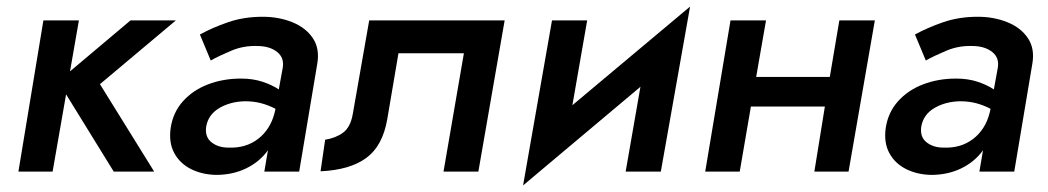

<svg xmlns="http://www.w3.org/2000/svg" viewBox="-20 -522 3187 584"><path d="M112 -460H220L193 -305L377 -460H515L284 -266L449 0H326L181 -235L140 0H36Z M621 -338 588 -417Q626 -438 674 -454.5Q722 -471 779 -471Q828 -471 869 -454.5Q910 -438 931.5 -406Q953 -374 945 -328L890 0H784L795 -65Q770 -30 729 -10Q688 10 637 10Q594 9 560.5 -8Q527 -25 510 -56.5Q493 -88 499 -132Q506 -180 536.5 -214Q567 -248 613 -265.5Q659 -283 713 -283Q749 -283 778 -273.5Q807 -264 828 -250L840 -316Q845 -346 823.5 -363.5Q802 -381 766 -382Q722 -384 684 -368Q646 -352 621 -338ZM607 -136Q603 -105 623.5 -89Q644 -73 675 -73Q728 -71 765 -99.5Q802 -128 815 -178L818 -191Q797 -202 774.5 -208Q752 -214 725 -214Q680 -213 646.5 -193Q613 -173 607 -136Z M1515 -460 1435 0H1329L1391 -360H1192L1158 -160Q1144 -78 1094 -41.5Q1044 -5 955 -1L969 -97Q1001 -102 1023.5 -118.5Q1046 -135 1053 -175L1103 -460Z M1766 -460 1721 -202 2079 -502 1990 0H1883L1928 -258L1571 42L1659 -460Z M2202 -460H2310L2280 -288H2504L2533 -460H2641L2561 0H2457L2489 -198H2264L2230 0H2125Z M2796 -338 2763 -417Q2801 -438 2849 -454.5Q2897 -471 2954 -471Q3003 -471 3044 -454.5Q3085 -438 3106.5 -406Q3128 -374 3120 -328L3065 0H2959L2970 -65Q2945 -30 2904 -10Q2863 10 2812 10Q2769 9 2735.5 -8Q2702 -25 2685 -56.5Q2668 -88 2674 -132Q2681 -180 2711.5 -214Q2742 -248 2788 -265.5Q2834 -283 2888 -283Q2924 -283 2953 -273.5Q2982 -264 3003 -250L3015 -316Q3020 -346 2998.5 -363.5Q2977 -381 2941 -382Q2897 -384 2859 -368Q2821 -352 2796 -338ZM2782 -136Q2778 -105 2798.5 -89Q2819 -73 2850 -73Q2903 -71 2940 -99.5Q2977 -128 2990 -178L2993 -191Q2972 -202 2949.5 -208Q2927 -214 2900 -214Q2855 -213 2821.5 -193Q2788 -173 2782 -136Z"/></svg>

Font: Jost* Medium
Style: Italic
Weight: 500
Italic angle: -10°
Version: Version 3.7